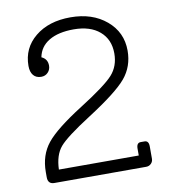

<svg xmlns="http://www.w3.org/2000/svg" viewBox="-80 -780 761 850"><g transform="rotate(-10 300.5 -355.0)"><path d="M521 -112Q540 -112 540 -86V-31Q540 -18 531 -9Q522 0 509 0H96Q67 0 67 -31V-54Q67 -130 109 -182.5Q151 -235 271 -311Q388 -385 422.5 -423.5Q457 -462 457 -519Q457 -582 414.5 -618.5Q372 -655 298 -655Q229 -655 187 -630Q145 -605 136 -558Q163 -546 163 -516Q163 -498 151 -485.5Q139 -473 121 -473Q98 -473 85.5 -488Q73 -503 73 -530Q73 -610 134 -660Q195 -710 293 -710Q391 -710 454 -657Q517 -604 517 -521Q517 -450 474 -398.5Q431 -347 300 -263Q189 -192 158.5 -156Q128 -120 126 -55H485V-86Q485 -112 504 -112Z"/></g></svg>

Font: Solway Light
Style: Regular
Weight: 300
Designer: Mariya V. Pigoulevskaya
Foundry: The Northern Block Ltd.
Version: Version 1.000;hotconv 1.0.109;makeotfexe 2.5.65596